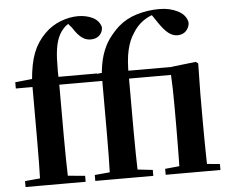

<svg xmlns="http://www.w3.org/2000/svg" viewBox="-56 -896 1160 962"><g transform="rotate(-5 524.0 -415.0)"><path d="M34.1 0V-29.9L147.4 -40.2H226.4L336.3 -29.9V0ZM109.1 0Q111.1 -58.2 111.7 -117.4Q112.4 -176.6 112.4 -234.8V-496.1H28.4V-527.5L159.5 -541.2L112.1 -516.1L112.8 -528.1Q119.8 -614.3 140.4 -667.1Q161.1 -719.8 201.2 -759.9Q237.2 -795.7 282.4 -812.8Q327.6 -830 369.6 -830Q410.9 -830 443.4 -814.2Q475.8 -798.4 485 -764.7Q484.7 -740.5 468.6 -724.3Q452.5 -708.1 423.3 -708.1Q400.4 -708.1 380.1 -722.6Q359.7 -737.1 335.5 -774.8L312.9 -801.9V-817H359.9V-808.7Q341.7 -806 324.7 -798.5Q307.6 -791.1 292.5 -773.8Q271.7 -751.3 260.6 -716.3Q249.5 -681.4 246.9 -627.2Q244.4 -573.1 247.1 -491.5V-234.8Q247.1 -176.6 248.1 -117.4Q249.1 -58.2 250.8 0ZM180.6 -496.1V-535.7H440.5V-496.1ZM384.8 0V-29.9L498.1 -40.2H584.6L676.6 -29.9V0ZM459.8 0Q461.8 -58.2 462.6 -117.4Q463.4 -176.6 463.4 -234.8V-496.1H379.4V-527.5L510.2 -541.2L462.8 -516.1Q467.3 -582 482.1 -627.3Q497 -672.7 520.5 -705Q544.1 -737.3 572.3 -762.7Q610.8 -796.8 665.4 -813.4Q720 -830 779.3 -830Q832 -830 872.4 -809Q912.8 -788.1 919.7 -750.3Q918.7 -725.6 902.6 -708.5Q886.5 -691.3 858.6 -691.3Q834.5 -691.3 813.2 -708.4Q791.8 -725.4 767.5 -761.2L733.7 -811.2V-817.4H761V-808.6Q728.4 -802.5 696.4 -780.3Q664.4 -758.1 642.3 -721.2Q620 -688.9 608.3 -638.6Q596.5 -588.4 597.8 -504.4V-234.8Q597.8 -176.6 598.8 -117.4Q599.8 -58.2 601.5 0ZM738.8 0V-29.9L844.2 -40.2H906.8L1014.2 -29.9V0ZM809 0Q810.8 -25.5 811.3 -67.4Q811.8 -109.4 812.3 -154.8Q812.8 -200.3 812.8 -234.8V-331Q812.8 -384.3 811.9 -421.2Q811 -458 809 -496.1H531.3V-535.7H810.5L937.5 -550.4L949.8 -541.7L947.2 -388.7V-234.8Q947.2 -200.3 947.7 -154.8Q948.2 -109.4 948.9 -67.4Q949.5 -25.5 950.5 0Z"/></g></svg>

Font: Source Han Serif JP VF
Style: Regular
Weight: 250
Designer: Ryoko NISHIZUKA 西塚涼子 (kana & ideographs); Frank Grießhammer (Latin, Greek & Cyrillic); Wenlong ZHANG 张文龙 (bopomofo); San
Foundry: Adobe
Version: Version 2.001;hotconv 1.1.0;makeotfexe 2.6.0